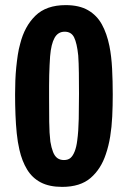

<svg xmlns="http://www.w3.org/2000/svg" viewBox="-20 -726 500 751"><path d="M223 5Q173 5 139.5 -12.5Q106 -30 86 -63Q66 -96 56 -140Q49 -170 45.5 -204.5Q42 -239 40.5 -277.5Q39 -316 39 -357Q39 -384 40 -410.5Q41 -437 43.5 -462Q46 -487 49.5 -510.5Q53 -534 59 -555Q76 -623 118.5 -664.5Q161 -706 237 -706Q290 -706 324.5 -686Q359 -666 378.5 -630.5Q398 -595 408 -546Q416 -506 418.5 -457Q421 -408 421 -356Q421 -312 419 -270.5Q417 -229 411 -192Q405 -155 394 -123Q375 -65 334.5 -30Q294 5 223 5ZM230 -100Q246 -100 255.5 -108Q265 -116 272 -133.5Q279 -151 282 -176Q287 -212 288 -261Q289 -310 289 -359Q289 -401 288.5 -440.5Q288 -480 286 -509Q281 -557 270 -579.5Q259 -602 233 -602Q207 -602 193.5 -578Q180 -554 176 -506Q175 -491 174 -472Q173 -453 172.5 -432Q172 -411 172 -389Q172 -367 172 -346Q172 -296 172.5 -250Q173 -204 177 -172Q181 -148 187.5 -131.5Q194 -115 204.5 -107.5Q215 -100 230 -100Z"/></svg>

Font: Truculenta ExtraBold
Style: Regular
Weight: 800
Version: Version 1.002